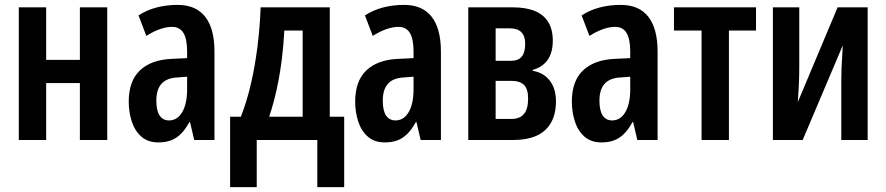

<svg xmlns="http://www.w3.org/2000/svg" viewBox="-20 -573 3629 786"><path d="M169 -543V-328H307V-543H419V0H307V-233H169V0H57V-543Z M707 -553Q782 -553 820 -504.5Q858 -456 858 -362V0H775L758 -73H755Q740 -45 722 -26.5Q704 -8 681.5 1Q659 10 628 10Q586 10 559 -13.5Q532 -37 519.5 -75.5Q507 -114 507 -157Q507 -241 552.5 -284.5Q598 -328 682 -332L746 -335V-362Q746 -413 731 -438Q716 -463 684 -463Q662 -463 635.5 -454Q609 -445 579 -426L547 -510Q581 -532 621.5 -542.5Q662 -553 707 -553ZM707 -256Q663 -254 641.5 -230.5Q620 -207 620 -161Q620 -120 633.5 -100Q647 -80 672 -80Q706 -80 726 -114Q746 -148 746 -207V-259Z M1330 -543V-95H1389V193H1279V0H1031V193H922V-95H966Q990 -156 1007 -229Q1024 -302 1034 -382Q1044 -462 1047 -543ZM1144 -448Q1141 -391 1134 -333Q1127 -275 1114.5 -215.5Q1102 -156 1082 -95H1219V-448Z M1634 -553Q1709 -553 1747 -504.5Q1785 -456 1785 -362V0H1702L1685 -73H1682Q1667 -45 1649 -26.5Q1631 -8 1608.5 1Q1586 10 1555 10Q1513 10 1486 -13.5Q1459 -37 1446.5 -75.5Q1434 -114 1434 -157Q1434 -241 1479.5 -284.5Q1525 -328 1609 -332L1673 -335V-362Q1673 -413 1658 -438Q1643 -463 1611 -463Q1589 -463 1562.5 -454Q1536 -445 1506 -426L1474 -510Q1508 -532 1548.5 -542.5Q1589 -553 1634 -553ZM1634 -256Q1590 -254 1568.5 -230.5Q1547 -207 1547 -161Q1547 -120 1560.5 -100Q1574 -80 1599 -80Q1633 -80 1653 -114Q1673 -148 1673 -207V-259Z M2243 -407Q2243 -358 2222 -328Q2201 -298 2161 -287V-283Q2205 -276 2230.5 -243Q2256 -210 2256 -158Q2256 -120 2245 -90.5Q2234 -61 2212 -40.5Q2190 -20 2157 -10Q2124 0 2081 0H1897V-543H2078Q2133 -543 2169.5 -528Q2206 -513 2224.5 -482.5Q2243 -452 2243 -407ZM2142 -169Q2142 -209 2125 -225.5Q2108 -242 2074 -242H2009V-86H2073Q2108 -86 2125 -106.5Q2142 -127 2142 -169ZM2130 -393Q2130 -425 2114.5 -441Q2099 -457 2067 -457H2009V-324H2071Q2102 -324 2116 -341.5Q2130 -359 2130 -393Z M2521 -553Q2596 -553 2634 -504.5Q2672 -456 2672 -362V0H2589L2572 -73H2569Q2554 -45 2536 -26.5Q2518 -8 2495.5 1Q2473 10 2442 10Q2400 10 2373 -13.5Q2346 -37 2333.5 -75.5Q2321 -114 2321 -157Q2321 -241 2366.5 -284.5Q2412 -328 2496 -332L2560 -335V-362Q2560 -413 2545 -438Q2530 -463 2498 -463Q2476 -463 2449.5 -454Q2423 -445 2393 -426L2361 -510Q2395 -532 2435.5 -542.5Q2476 -553 2521 -553ZM2521 -256Q2477 -254 2455.5 -230.5Q2434 -207 2434 -161Q2434 -120 2447.5 -100Q2461 -80 2486 -80Q2520 -80 2540 -114Q2560 -148 2560 -207V-259Z M3075 -448H2964V0H2852V-448H2739V-543H3075Z M3252 -295Q3252 -278 3251.5 -261.5Q3251 -245 3250.5 -229Q3250 -213 3248.5 -194.5Q3247 -176 3246 -155L3409 -543H3532V0H3424V-248Q3424 -270 3425 -293.5Q3426 -317 3427.5 -340.5Q3429 -364 3430 -387L3266 0H3144V-543H3252Z"/></svg>

Font: Noto Sans Display ExtraCondensed SemiBold
Style: Regular
Weight: 600
Width: 2
Designer: Monotype Design Team
Foundry: Monotype Imaging Inc.
Version: Version 2.003